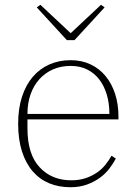

<svg xmlns="http://www.w3.org/2000/svg" viewBox="-20 -772 572 804"><path d="M275 12Q226 12 186 -4.5Q146 -21 117 -54.5Q88 -88 72 -138Q56 -188 56 -254Q56 -317 72 -366.5Q88 -416 117 -450Q146 -484 186.5 -502Q227 -520 276 -520Q322 -520 359 -502.5Q396 -485 422 -453.5Q448 -422 462 -379Q476 -336 476 -284V-272H95V-234Q95 -126 146 -71.5Q197 -17 278 -17Q311 -17 337 -25.5Q363 -34 384 -48Q405 -62 420.5 -81Q436 -100 447 -120L465 -108Q454 -87 437.5 -65.5Q421 -44 397.5 -27Q374 -10 343.5 1Q313 12 275 12ZM438 -295V-297Q438 -340 427 -376.5Q416 -413 395.5 -439.5Q375 -466 345 -481Q315 -496 276 -496Q235 -496 202 -481.5Q169 -467 145 -440.5Q121 -414 108 -377Q95 -340 95 -295ZM134 -741 149 -752 276 -633 403 -752 418 -741 292 -604H260Z"/></svg>

Font: IBM Plex Serif ExtLt
Style: Regular
Weight: 200
Designer: Mike Abbink, Paul van der Laan, Pieter van Rosmalen
Foundry: Bold Monday
Version: Version 3.001